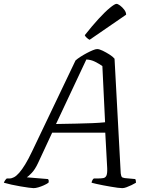

<svg xmlns="http://www.w3.org/2000/svg" viewBox="-49 -974 782 994"><path d="M125 0Q118 0 99.5 -2.5Q81 -5 57.5 -9Q34 -13 11 -18Q-12 -23 -29 -28Q-27 -34 -22.5 -40.5Q-18 -47 -14 -50H0Q11 -50 23.5 -56.5Q36 -63 50.5 -79.5Q65 -96 81.5 -123Q98 -150 117 -190L342 -661Q352 -670 367.5 -680Q383 -690 400 -699Q417 -708 431.5 -714Q446 -720 454 -720Q465 -720 482.5 -711.5Q500 -703 517.5 -692Q535 -681 544 -670L576 -77Q578 -63 581 -58.5Q584 -54 597 -52L651 -47Q653 -45 654 -39Q655 -33 655 -28Q645 -22 631.5 -15.5Q618 -9 605.5 -4.5Q593 0 584 0Q576 0 560 -2Q544 -4 524.5 -7.5Q505 -11 485.5 -14.5Q466 -18 449.5 -22Q433 -26 425 -28Q426 -35 429.5 -41.5Q433 -48 437 -50H455Q474 -50 485.5 -52Q497 -54 502 -65Q507 -76 506 -103L496 -287H221L148 -130Q132 -96 115 -78.5Q98 -61 90 -56L199 -47Q202 -45 203 -40Q204 -35 202 -28Q192 -21 177.5 -14.5Q163 -8 149 -4Q135 0 125 0ZM241 -332Q299 -333 345.5 -334Q392 -335 429.5 -336.5Q467 -338 495 -341L481 -632Q464 -644 443 -654.5Q422 -665 398 -666ZM415 -768Q408 -771 399.5 -779Q391 -787 390 -792Q428 -840 461.5 -876.5Q495 -913 520 -933.5Q545 -954 554 -954Q561 -954 572.5 -945.5Q584 -937 594 -924Q604 -911 604 -898Z"/></svg>

Font: Texturina Medium 12pt ExtraLight
Style: Italic
Weight: 250
Italic angle: -11°
Version: Version 1.002